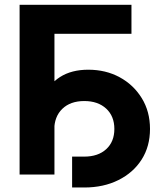

<svg xmlns="http://www.w3.org/2000/svg" viewBox="-20 -748 701 823"><path d="M543.5 -727.5V-603H213.4V0H64V-727.5ZM289.1 55.7V-76.7H341.3Q400.4 -76.7 435.3 -108.6Q470.2 -140.6 470.2 -195.3Q470.2 -250 435.1 -282.5Q399.9 -314.9 341.3 -314.9Q281.7 -314.9 247.1 -281.5Q212.4 -248 212.4 -189.9H138.7Q138.7 -270 163.6 -328.4Q188.5 -386.7 237.5 -418Q286.6 -449.2 358.4 -449.2Q433.1 -449.2 492.7 -417Q552.2 -384.8 587.6 -327.4Q623 -270 623 -195.3Q623 -120.6 587.2 -64.2Q551.3 -7.8 487.5 23.9Q423.8 55.7 341.3 55.7Z"/></svg>

Font: Inter 17pt
Style: Bold
Weight: 700
Version: Version 4.001;git-66647c0bb